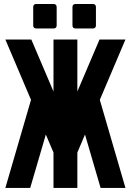

<svg xmlns="http://www.w3.org/2000/svg" viewBox="-20 -923 642 943"><path d="M157.7 -783.2H243.7C252.9 -783.2 258.3 -788.6 258.3 -797.9V-888.7C258.3 -897.9 252.9 -903.3 243.7 -903.3H157.7C148.4 -903.3 143.1 -897.9 143.1 -888.7V-797.9C143.1 -788.6 148.4 -783.2 157.7 -783.2ZM350.6 -783.2H436.5C445.8 -783.2 451.2 -788.6 451.2 -797.9V-888.7C451.2 -897.9 445.8 -903.3 436.5 -903.3H350.6C341.3 -903.3 335.9 -897.9 335.9 -888.7V-797.9C335.9 -788.6 341.3 -783.2 350.6 -783.2ZM6.3 0H128.4L205.1 -262.2L242.7 -173.8V0H359.9V-173.8L397.5 -262.2L474.1 0H596.2L470.2 -432.6L596.2 -729H468.8L359.9 -473.6V-729H242.7V-473.6L133.8 -729H6.3L132.3 -432.6Z"/></svg>

Font: Hack
Style: Bold
Weight: 700
Monospace: yes
Designer: Christopher Simpkins
Foundry: Christopher Simpkins
Version: Version 2.010